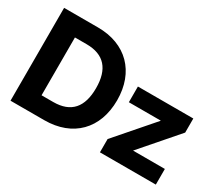

<svg xmlns="http://www.w3.org/2000/svg" viewBox="-127 -1016 1489 1303"><g transform="rotate(30 618.0 -364.0)"><path d="M314.5 0C537.6 0 675.8 -141.1 675.8 -363.8C675.8 -586.4 536.1 -727.5 315.4 -727.5H50.3V0ZM751 0H1189V-122.6H940.9V-124L1185.1 -405.3V-515.6H751V-392.6H1000.5V-391.1L751 -104ZM214.4 -137.2V-590.3H305.2C444.3 -590.3 510.7 -511.7 510.7 -363.8C510.7 -216.3 445.8 -137.2 305.7 -137.2Z"/></g></svg>

Font: Raveo Display
Style: Bold
Weight: 700
Designer: Jakub Foglar, Rasmus Andersson (Inter)
Foundry: Jakubfoglar.com
Version: Version 1.100;Glyphs 3.2.3 (3260)